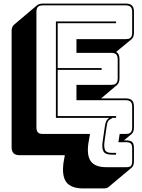

<svg xmlns="http://www.w3.org/2000/svg" viewBox="-20 -750 794 1075"><path d="M447 305Q378 305 351.5 270Q325 235 336 158L343 119H91Q67 119 56 108Q45 97 45 73V-575Q45 -588 48.5 -597Q52 -606 59 -612L188 -721Q193 -725 201.5 -727.5Q210 -730 220 -730H684Q708 -730 719 -719Q730 -708 730 -684V-567Q730 -554 726.5 -545Q723 -536 716 -530L630 -459Q640 -454 644.5 -444Q649 -434 649 -418V-311Q649 -298 645.5 -289Q642 -280 635 -274L546 -199H684Q708 -199 719 -188Q730 -177 730 -153V-36Q730 -23 726.5 -14Q723 -5 716 1L674 36H684Q711 36 720.5 45.5Q730 55 730 80V152Q730 165 727 174Q724 183 718 188L588 297Q584 301 576 303Q568 305 558 305ZM720 152V80Q720 61 712.5 53.5Q705 46 684 46H643L650 0H684Q692 0 699 -1.5Q706 -3 710 -7Q715 -11 717.5 -18.5Q720 -26 720 -36V-153Q720 -172 711.5 -180.5Q703 -189 684 -189H408V-275H603Q611 -275 618 -276.5Q625 -278 629 -282Q634 -286 636.5 -293.5Q639 -301 639 -311V-418Q639 -437 630.5 -445.5Q622 -454 603 -454H408V-531H684Q692 -531 699 -532.5Q706 -534 710 -538Q715 -542 717.5 -549.5Q720 -557 720 -567V-684Q720 -703 711.5 -711.5Q703 -720 684 -720H220Q212 -720 205 -718.5Q198 -717 194 -713Q189 -709 186.5 -701.5Q184 -694 184 -684V-36Q184 -17 192.5 -8.5Q201 0 220 0H484L475 51Q465 120 488.5 153Q512 186 576 186H687Q696 186 702 184.5Q708 183 712 180Q716 176 718 169Q720 162 720 152ZM630 116H606Q569 116 559 97Q549 78 555 41L567 -42Q570 -61 574.5 -71Q579 -81 591 -90H293V-630H630V-620H303V-369H549V-359H303V-100H630V-90H610Q591 -80 585.5 -72Q580 -64 577 -42L565 43Q561 73 568 89.5Q575 106 606 106H630Z"/></svg>

Font: Bungee Shade
Style: Regular
Weight: 400
Designer: David Jonathan Ross
Foundry: David Jonathan Ross
Version: Version 1.001;PS 1.0;hotconv 1.0.72;makeotf.lib2.5.5900